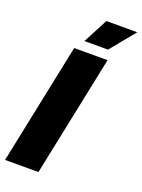

<svg xmlns="http://www.w3.org/2000/svg" viewBox="-172 -1011 802 1087"><g transform="rotate(20 229.5 -467.5)"><path d="M154 -729H355L204 0H3ZM273 -935H459L337 -786H195Z"/></g></svg>

Font: Mona Sans Black
Style: Italic
Weight: 900
Italic angle: -11.7°
Designer: Deni Anggara
Foundry: GitHub
Version: Version 2.000